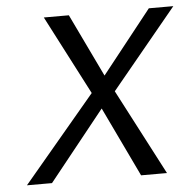

<svg xmlns="http://www.w3.org/2000/svg" viewBox="-46 -626 679 672"><g transform="rotate(-5 293.5 -290.0)"><path d="M22 0H110L306 -245L423 0H514L357 -301L587 -580H501L326 -359L220 -580H132L276 -302Z"/></g></svg>

Font: Charger Pro
Style: NarObl
Weight: 400
Designer: Jasper
Foundry: Cannot Into Space Fonts
Version: Version 1.09